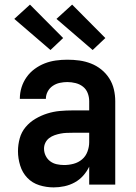

<svg xmlns="http://www.w3.org/2000/svg" viewBox="-20 -801 590 833"><path d="M213 12Q181 12 150.5 2.5Q120 -7 98.5 -29.5Q77 -52 67.5 -83Q58 -114 58 -145Q58 -173 65.5 -200.5Q73 -228 91 -249.5Q109 -271 133.5 -285.5Q158 -300 185 -308.5Q212 -317 239.5 -319.5Q267 -322 295 -322H367V-362Q367 -380 360.5 -397Q354 -414 340 -425Q326 -436 308 -440.5Q290 -445 272 -445Q256 -445 239.5 -441.5Q223 -438 209 -428.5Q195 -419 187 -404Q179 -389 179 -372H66Q66 -398 73.5 -422Q81 -446 95.5 -466.5Q110 -487 130.5 -502Q151 -517 174 -526Q197 -535 222 -538.5Q247 -542 272 -542Q299 -542 324.5 -538.5Q350 -535 374.5 -525.5Q399 -516 419.5 -499.5Q440 -483 454 -461Q468 -439 474 -413.5Q480 -388 480 -362V0H367V-78Q357 -57 341 -39Q325 -21 304 -9.5Q283 2 259.5 7Q236 12 213 12ZM258 -85Q279 -85 299.5 -90.5Q320 -96 336 -109.5Q352 -123 359.5 -143.5Q367 -164 367 -184V-225H295Q282 -225 269 -224.5Q256 -224 243 -221.5Q230 -219 217 -214.5Q204 -210 193.5 -202Q183 -194 177 -182Q171 -170 171 -156Q171 -140 178 -125.5Q185 -111 197.5 -101.5Q210 -92 226 -88.5Q242 -85 258 -85ZM382 -584 225 -719 293 -781 437 -636ZM199 -584 42 -719 110 -781 254 -636Z"/></svg>

Font: Lode
Style: Bold
Weight: 700
Monospace: yes
Designer: Belleve Invis
Foundry: Belleve Invis
Version: Version 29.2.0; ttfautohint (v1.8.3)